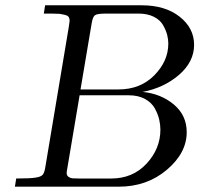

<svg xmlns="http://www.w3.org/2000/svg" viewBox="-20 -703 751 723"><path d="M36.1 0 41 -30.8Q95.2 -30.8 113.8 -34.2Q134.8 -37.1 141.4 -45.7Q147.9 -54.2 150.9 -75.2L238.8 -600.1L242.2 -624Q242.2 -639.2 233.6 -643.6Q225.1 -647.9 204.1 -650.9Q188 -651.9 145 -651.9L149.9 -683.1H513.2Q602.1 -683.1 656.5 -640.1Q710.9 -597.2 710.9 -534.2Q710.9 -470.2 654.1 -421.1Q597.2 -372.1 517.1 -356.9Q585.9 -350.1 634.5 -309.6Q683.1 -269 683.1 -205.1Q683.1 -127 608.2 -63.5Q533.2 0 426.8 0ZM231 -51.8Q231 -42 238 -37.1Q245.1 -32.2 252.4 -31.5Q259.8 -30.8 277.8 -30.8H398.9Q480 -30.8 532 -86.9Q584 -143.1 584 -214.8Q584 -232.9 579.6 -252.4Q575.2 -272 563.5 -293.9Q551.8 -315.9 526.4 -330.1Q501 -344.2 464.8 -344.2H279.8L233.9 -71.8Q231 -56.6 231 -51.8ZM283.2 -366.2H425.8Q508.8 -366.2 561.3 -419.7Q613.8 -473.1 613.8 -539.1Q613.8 -555.2 609.4 -572Q605 -588.9 594 -608.4Q583 -627.9 559.1 -639.9Q535.2 -651.9 501 -651.9H380.9Q345.7 -651.9 337.4 -645.5Q329.1 -639.2 325.2 -615.2Z"/></svg>

Font: CMU Serif Extra
Style: RomanSlanted
Weight: 500
Italic angle: -9.46001°
Version: Version 0.7.0